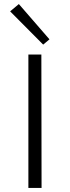

<svg xmlns="http://www.w3.org/2000/svg" viewBox="-20 -927 345 947"><path d="M120 -658H184L185 0H120ZM30 -871 73 -907 224 -733 193 -707Z"/></svg>

Font: Ysabeau Semilight
Style: Regular
Weight: 300
Designer: Christian Thalmann (Catharsis Fonts)
Version: Version 0.003